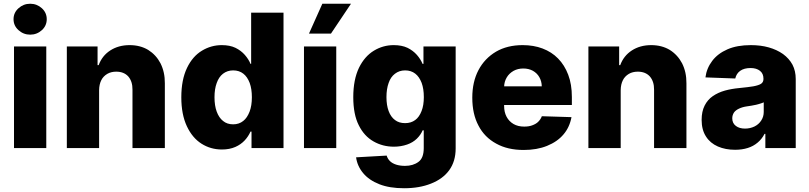

<svg xmlns="http://www.w3.org/2000/svg" viewBox="-20 -795 4344 1031"><path d="M228.5 0H55.2V-545.4H228.5ZM79.1 -633.3Q52.7 -657.2 52.7 -691.9Q52.7 -726.6 79.1 -750.5Q106 -774.9 142.1 -774.9Q178.2 -774.9 205.1 -750.5Q231 -726.6 231 -691.9Q231 -657.2 205.1 -633.3Q178.2 -608.9 142.1 -608.9Q106 -608.9 79.1 -633.3Z M512.2 -311V0H338.9V-545.4H503.9V-445.3H509.8Q528.3 -495.6 571.8 -523.9Q616.2 -552.7 675.8 -552.7Q732.9 -552.7 775.9 -526.9Q818.4 -500 841.8 -455.1Q865.7 -407.7 865.2 -347.7V0H691.4V-313.5Q691.9 -357.9 668.5 -384.8Q645 -410.2 604 -410.2Q576.7 -410.2 556.2 -398.4Q534.2 -385.3 523.9 -364.3Q512.7 -342.3 512.2 -311Z M1171.9 7.8Q1111.3 7.8 1062 -23.4Q1012.7 -54.7 983.4 -117.2Q953.6 -180.7 953.6 -272.5Q953.6 -366.7 984.4 -430.7Q1014.2 -492.7 1064.5 -522.9Q1113.8 -552.7 1170.9 -552.7Q1214.4 -552.7 1244.6 -538.1Q1274.4 -523.4 1294.9 -500Q1314.9 -477.1 1325.2 -452.1H1328.6V-727.1H1502.4V0H1330.6V-88.4H1325.2Q1313.5 -62 1293.9 -41Q1273.4 -19 1243.7 -5.9Q1212.4 7.8 1171.9 7.8ZM1231.9 -127.4Q1263.7 -127.4 1286.1 -145.5Q1307.1 -161.6 1320.3 -195.8Q1332.5 -227.5 1332.5 -272.9Q1332.5 -317.4 1320.8 -349.6Q1308.1 -382.8 1286.6 -399.4Q1264.2 -417 1231.9 -417Q1200.7 -417 1177.2 -398.9Q1154.8 -381.3 1143.6 -349.1Q1131.8 -316.9 1131.8 -272.9Q1131.8 -228 1143.6 -195.8Q1155.8 -162.6 1177.7 -145.5Q1199.2 -127.4 1231.9 -127.4Z M1785.6 0H1612.3V-545.4H1785.6ZM1757.3 -614.7H1639.2L1710.9 -774.9H1864.7Z M2149.9 215.8Q2071.3 215.8 2017.1 194.3Q1961.4 172.4 1930.2 134.8Q1898.4 96.7 1892.1 49.8L2056.2 40.5Q2061.5 57.6 2073.7 69.8Q2085.9 82 2106.9 88.9Q2128.4 95.7 2154.8 95.7Q2198.2 95.7 2227.1 74.2Q2255.4 53.7 2255.4 0.5V-95.2H2249.5Q2239.3 -70.8 2218.3 -50.3Q2197.3 -29.8 2166.5 -19Q2132.8 -7.3 2095.2 -7.3Q2035.2 -7.3 1985.8 -35.6Q1935.5 -64 1906.7 -122.1Q1877 -180.2 1877 -273.4Q1877 -367.2 1907.7 -431.2Q1938 -492.7 1987.8 -522.9Q2037.1 -552.7 2094.2 -552.7Q2137.7 -552.7 2168.5 -538.1Q2198.2 -523.4 2218.8 -500Q2238.8 -477.1 2249 -452.1H2253.9V-545.4H2426.8V2Q2426.8 71.3 2392.1 119.1Q2357.9 166 2294.4 190.9Q2232.4 215.8 2149.9 215.8ZM2155.3 -133.8Q2187 -133.8 2209.5 -150.4Q2231 -166 2243.7 -198.7Q2255.9 -229.5 2255.9 -273.4Q2255.9 -317.9 2244.1 -350.1Q2231.4 -382.8 2210 -399.4Q2187.5 -417 2155.3 -417Q2124 -417 2100.6 -398.9Q2077.6 -381.3 2066.9 -349.6Q2055.2 -317.4 2055.2 -273.4Q2055.2 -230 2066.9 -198.7Q2078.6 -167 2101.1 -150.4Q2122.6 -133.8 2155.3 -133.8Z M2792 10.3Q2705.6 10.3 2644.5 -23.9Q2581.5 -58.1 2549.3 -120.6Q2516.1 -182.6 2516.1 -270.5Q2516.1 -355.5 2549.3 -418.5Q2582.5 -481.4 2643.6 -517.6Q2704.1 -552.7 2786.6 -552.7Q2845.2 -552.7 2893.1 -534.7Q2942.4 -516.1 2976.6 -481Q3011.7 -445.3 3031.2 -393.6Q3050.8 -342.3 3050.8 -273.9V-231H2576.7V-331.5H2889.2Q2888.7 -358.9 2876 -380.9Q2863.8 -402.3 2841.3 -415Q2818.8 -427.2 2790 -427.2Q2760.7 -427.2 2737.8 -414.6Q2713.9 -400.9 2701.2 -379.4Q2687.5 -356.4 2687 -328.6V-226.1Q2687 -192.9 2700.2 -168Q2713.4 -143.1 2737.8 -128.9Q2761.7 -115.2 2794.9 -115.2Q2819.3 -115.2 2836.9 -121.6Q2857.4 -128.9 2869.1 -140.1Q2883.3 -153.8 2889.6 -170.9L3048.8 -166Q3038.6 -111.3 3005.9 -73.2Q2973.1 -34.2 2917.5 -11.7Q2863.3 10.3 2792 10.3Z M3313 -311V0H3139.6V-545.4H3304.7V-445.3H3310.5Q3329.1 -495.6 3372.6 -523.9Q3417 -552.7 3476.6 -552.7Q3533.7 -552.7 3576.7 -526.9Q3619.1 -500 3642.6 -455.1Q3666.5 -407.7 3666 -347.7V0H3492.2V-313.5Q3492.7 -357.9 3469.2 -384.8Q3445.8 -410.2 3404.8 -410.2Q3377.4 -410.2 3356.9 -398.4Q3335 -385.3 3324.7 -364.3Q3313.5 -342.3 3313 -311Z M3927.2 9.3Q3875.5 9.3 3835 -8.3Q3793.5 -26.4 3771 -62Q3747.6 -97.7 3747.6 -151.4Q3747.6 -196.3 3763.7 -228Q3779.8 -259.8 3807.6 -278.8Q3835.9 -298.3 3872.6 -308.6Q3908.2 -318.4 3950.7 -322.3Q3999.5 -327.1 4025.4 -331.5Q4054.2 -336.9 4066.9 -345.2Q4079.6 -354 4079.6 -370.6V-372.6Q4079.6 -399.9 4061 -414.6Q4042 -429.7 4010.3 -429.7Q3975.6 -429.7 3954.6 -414.6Q3934.1 -399.9 3928.2 -373.5L3768.1 -379.4Q3774.4 -428.7 3804.7 -468.3Q3834 -507.3 3886.7 -530.3Q3938 -552.7 4011.7 -552.7Q4064.9 -552.7 4107.9 -540.5Q4151.4 -528.3 4184.6 -504.9Q4217.3 -481 4235.4 -447.8Q4252.9 -414.1 4252.9 -370.6V0H4089.8V-76.2H4085.4Q4070.8 -47.9 4048.3 -29.3Q4025.4 -9.8 3995.6 -0.5Q3964.8 9.3 3927.2 9.3ZM3980.5 -104.5Q4007.8 -104.5 4031.2 -115.7Q4054.2 -127 4067.4 -147.5Q4081.1 -168 4081.1 -193.8V-245.6Q4073.2 -241.7 4063 -238.8Q4061 -238.3 4053 -235.8Q4044.9 -233.4 4040 -232.4Q4030.8 -230 4014.6 -227.5Q3996.1 -224.6 3989.3 -223.6Q3965.8 -220.2 3947.8 -211.4Q3930.2 -203.1 3921.4 -190.9Q3912.1 -176.8 3912.1 -159.7Q3912.1 -133.3 3931.6 -118.7Q3950.2 -104.5 3980.5 -104.5Z"/></svg>

Font: My Font
Style: Regular
Weight: 500
Designer: Rasmus Andersson
Foundry: rsms
Version: Version 0.001